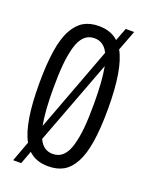

<svg xmlns="http://www.w3.org/2000/svg" viewBox="-151 -846 738 962"><g transform="rotate(20 218.0 -364.5)"><path d="M217.8 9.8Q150.4 9.8 111.8 -28.8L85.9 41H43L83 -66.9Q34.2 -154.8 34.2 -363.8Q34.2 -468.3 45.7 -541Q57.1 -613.8 81.1 -656.7Q105 -699.7 138.2 -718.8Q171.4 -737.8 217.8 -737.8Q282.2 -737.8 321.8 -701.2L348.1 -770H393.1L352.1 -662.1Q401.9 -574.7 401.9 -363.8Q401.9 -258.8 390.4 -186.5Q378.9 -114.3 355 -71Q331.1 -27.8 297.9 -9Q264.6 9.8 217.8 9.8ZM108.9 -363.8Q108.9 -243.2 123 -170.9L292 -622.1Q267.6 -672.9 217.8 -672.9Q186 -672.9 164.3 -651.9Q142.6 -630.9 130.6 -588.9Q118.7 -546.9 113.8 -492.9Q108.9 -439 108.9 -363.8ZM143.1 -108.9Q167 -56.2 217.8 -56.2Q250 -56.2 271.7 -77.1Q293.5 -98.1 305.4 -140.4Q317.4 -182.6 322.3 -235.8Q327.1 -289.1 327.1 -363.8Q327.1 -485.4 313 -559.1Z"/></g></svg>

Font: Lumene Sans Condensed
Style: Regular
Weight: 400
Width: 3
Designer: Deni Anggara
Version: Version 1.003;Glyphs 3.1.2 (3151)